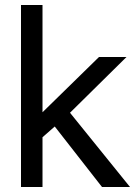

<svg xmlns="http://www.w3.org/2000/svg" viewBox="-20 -748 546 768"><path d="M64 0V-728H150V-299L376 -520H486L260 -297L500 0H388L199 -242L150 -199V0Z"/></svg>

Font: Liter
Style: Regular
Weight: 400
Designer: Anton Skugarov
Foundry: skugi
Version: Version 1.004; ttfautohint (v1.8.4.7-5d5b)